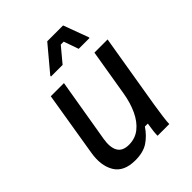

<svg xmlns="http://www.w3.org/2000/svg" viewBox="-202 -810 928 928"><g transform="rotate(-45 262.5 -346.0)"><path d="M177.5 8.3Q99.2 8.3 69.2 -41.7Q39.2 -91.7 52.5 -170L106.7 -500H196.7L141.7 -173.3Q133.3 -122.5 149.2 -94.6Q165 -66.7 208.3 -66.7Q251.7 -66.7 283.3 -92.1Q315 -117.5 335.4 -161.2Q355.8 -205 365 -260L405 -500H495L431.7 -120Q425.8 -82.5 421.2 -48.8Q416.7 -15 416.7 0H336.7Q336.7 -16.7 339.2 -35.4Q341.7 -54.2 345 -75H325Q299.2 -36.7 265.4 -14.2Q231.7 8.3 177.5 8.3ZM175 -566.7V-571.7L282.5 -700H390.8L438.3 -571.7V-566.7H364.2L337.5 -642.5H317.5L254.2 -566.7Z"/></g></svg>

Font: Familjen Grotesk
Style: Italic
Weight: 400
Italic angle: -9.46201°
Designer: Anders Wikstroem, Jonas Baeckman, Matilda Gysing, Kristian Moeller
Foundry: Familjen STHLM AB
Version: Version 2.000